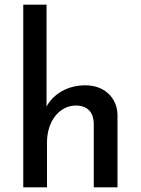

<svg xmlns="http://www.w3.org/2000/svg" viewBox="-20 -797 600 817"><path d="M79 0H180V-191C180 -282 233 -348 304 -348C355 -347 377 -317 379 -274V0H480V-309C478 -383 422 -434 344 -434C266 -434 208 -397 178 -344V-777H79Z"/></svg>

Font: Reem Kufi
Style: Regular
Weight: 400
Designer: Khaled Hosny
Version: Version 0.007